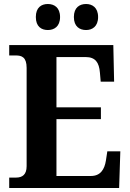

<svg xmlns="http://www.w3.org/2000/svg" viewBox="-20 -939 650 959"><path d="M410 -789C440 -789 470 -806 470 -854C470 -902 440 -919 410 -919C378 -919 349 -902 349 -854C349 -806 378 -789 410 -789ZM219 -789C250 -789 280 -806 280 -854C280 -902 250 -919 219 -919C187 -919 159 -902 159 -854C159 -806 187 -789 219 -789ZM26 0H575L581 -183H516L509 -137C502 -93 482 -60 434 -60H262V-344H484V-403H262V-654H408C457 -654 475 -626 479 -577L483 -531H550L546 -714H26V-662H59C88 -662 113 -654 113 -600V-109C113 -67 92 -52 60 -52H26Z"/></svg>

Font: Noto Serif Ethiopic SemiCondensed
Style: Bold
Weight: 700
Width: 4
Designer: Monotype Design Team
Foundry: Monotype Imaging Inc.
Version: Version 2.102